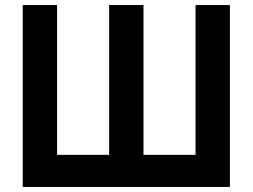

<svg xmlns="http://www.w3.org/2000/svg" viewBox="-20 -740 1000 760"><path d="M890 0H70V-720H206V-127H412V-720H548V-127H754V-720H890Z"/></svg>

Font: Hauora ExtraBold
Style: Regular
Weight: 800
Designer: Wayne Shih
Foundry: WCYS
Version: Version 1.001